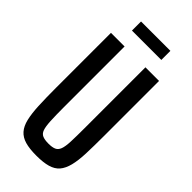

<svg xmlns="http://www.w3.org/2000/svg" viewBox="-263 -891 957 957"><g transform="rotate(45 215.5 -413.0)"><path d="M216 8Q167 8 136 -1Q105 -10 86.5 -31Q68 -52 59.5 -87.5Q51 -123 48.5 -175Q46 -227 46 -300V-688H142V-260Q142 -200 144 -163.5Q146 -127 152.5 -108.5Q159 -90 174.5 -83.5Q190 -77 216 -77Q242 -77 257 -83.5Q272 -90 279 -108.5Q286 -127 287.5 -163.5Q289 -200 289 -260V-688H385V-300Q385 -227 383 -175Q381 -123 372 -87.5Q363 -52 345 -31Q327 -10 295.5 -1Q264 8 216 8ZM112 -770V-834H319V-770Z"/></g></svg>

Font: Saira ExtraCondensed SemiBold
Style: Regular
Weight: 600
Width: 2
Designer: Hector Gatti with collaboration of the Omnibus-Type team
Foundry: Omnibus-Type
Version: Version 1.101